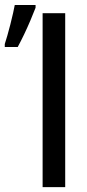

<svg xmlns="http://www.w3.org/2000/svg" viewBox="-23 -768 358 788"><path d="M151.9 0V-713.9H244.6V0ZM-3.4 -575.2V-587.4Q0.5 -599.1 6.8 -620.8Q13.2 -642.6 19.5 -667.7Q25.9 -692.9 30.8 -714.8Q35.6 -736.8 37.6 -747.6H123V-736.3Q113.8 -712.4 101.8 -684.1Q89.8 -655.8 76.4 -627.7Q63 -599.6 49.8 -575.2Z"/></svg>

Font: Open Sans Condensed Medium
Style: Regular
Weight: 500
Width: 3
Designer: Monotype Design Team
Foundry: Monotype Imaging Inc.
Version: Version 3.000